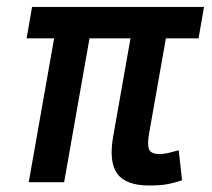

<svg xmlns="http://www.w3.org/2000/svg" viewBox="-20 -538 626 567"><path d="M420.9 9.8Q351.6 9.8 326.2 -25.1Q300.8 -60.1 314.5 -136.7L381.8 -517.6H486.3L419.9 -141.6Q414.6 -110.8 420.2 -96.9Q425.8 -83 451.7 -83Q463.4 -83 476.6 -86.2Q489.7 -89.4 507.8 -94.2L517.6 -5.9Q492.2 2.9 471.9 6.3Q451.7 9.8 420.9 9.8ZM58.6 -424.8 74.7 -517.6H582.5L566.4 -424.8ZM64.9 0 156.2 -517.6H260.7L169.4 0Z"/></svg>

Font: Cascadia Mono NF
Style: Italic
Weight: 400
Italic angle: -10°
Monospace: yes
Designer: Aaron Bell
Foundry: Saja Typeworks
Version: Version 2404.023